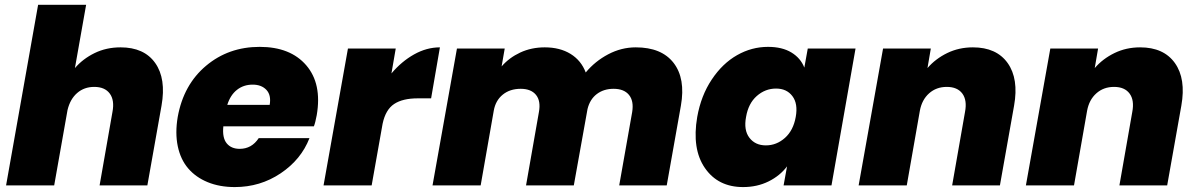

<svg xmlns="http://www.w3.org/2000/svg" viewBox="-20 -760 4906 787"><path d="M4.9 0 136.2 -740.2H333L287.1 -481Q319.8 -519 367.9 -542.5Q416 -565.9 474.1 -565.9Q570.8 -565.9 616.2 -501.7Q661.6 -437.5 642.1 -327.1L584 0H388.2L440.9 -300.8Q450.2 -349.1 429.9 -376.5Q409.7 -403.8 366.2 -403.8Q325.2 -403.8 296.4 -378.9Q267.6 -354 256.8 -309.1L202.1 0Z M1015.6 -413.1Q978.5 -413.1 951.4 -391.8Q924.3 -370.6 911.6 -330.1H1085.4Q1092.3 -370.1 1072 -391.6Q1051.8 -413.1 1015.6 -413.1ZM1248.5 -193.8Q1214.4 -106 1130.4 -49.6Q1046.4 6.8 942.4 6.8Q880.4 6.8 831.5 -13.2Q782.7 -33.2 751.5 -69.6Q720.2 -106 708.7 -160.4Q697.3 -214.8 708.5 -280.8Q732.4 -413.1 824.7 -490.5Q917 -567.9 1044.4 -567.9Q1170.4 -567.9 1235.4 -492.2Q1300.3 -416.5 1278.3 -288.1Q1272.5 -256.8 1266.6 -242.2H895.5Q890.6 -195.3 909.2 -172.6Q927.7 -149.9 962.4 -149.9Q1011.7 -149.9 1040.5 -193.8Z M1503.4 0H1306.2L1406.2 -561H1602.1L1584.5 -459Q1626 -508.3 1677.5 -537.1Q1729 -565.9 1783.2 -565.9L1747.1 -356.9H1692.4Q1630.4 -356.9 1595.5 -333.7Q1560.5 -310.5 1548.3 -252.9Z M2518.1 0 2571.3 -300.8Q2578.6 -346.2 2558.1 -371.1Q2537.6 -396 2495.1 -396Q2454.6 -396 2426.3 -374.5Q2397.9 -353 2388.2 -313L2332 0H2136.2L2189 -300.8Q2197.3 -346.2 2177 -371.1Q2156.7 -396 2114.3 -396Q2070.3 -396 2040.8 -372.1Q2011.2 -348.1 2003.9 -306.2L1950.2 0H1752.9L1853 -561H2048.8L2036.1 -487.8Q2066.9 -523.4 2112.5 -544.7Q2158.2 -565.9 2212.9 -565.9Q2274.9 -565.9 2318.6 -539.1Q2362.3 -512.2 2380.9 -462.9Q2418.9 -508.8 2472.9 -537.4Q2526.9 -565.9 2585.9 -565.9Q2691.9 -565.9 2741.2 -502Q2790.5 -438 2771 -327.1L2712.9 0Z M2837.9 -280.8Q2853.5 -368.2 2897.5 -434.1Q2941.4 -500 3001.2 -533.9Q3061 -567.9 3127.9 -567.9Q3186 -567.9 3223.9 -544.9Q3261.7 -522 3276.9 -482.9L3291 -561H3486.8L3388.2 0H3191.9L3206.1 -78.1Q3177.2 -39.6 3130.4 -16.4Q3083.5 6.8 3025.9 6.8Q2923.3 6.8 2869.4 -71.3Q2815.4 -149.4 2837.9 -280.8ZM3241.7 -280.8Q3251.5 -335 3228 -366Q3204.6 -397 3161.1 -397Q3116.7 -397 3082 -366.5Q3047.4 -335.9 3038.1 -280.8Q3027.8 -226.6 3051.8 -195.3Q3075.7 -164.1 3119.1 -164.1Q3163.1 -164.1 3197.5 -194.8Q3231.9 -225.6 3241.7 -280.8Z M3882.8 0 3935.5 -300.8Q3944.8 -349.1 3924.6 -376.5Q3904.3 -403.8 3860.8 -403.8Q3817.9 -403.8 3788.3 -377.4Q3758.8 -351.1 3750.5 -306.2L3696.8 0H3499.5L3599.6 -561H3795.4L3781.7 -481Q3814.5 -519 3862.5 -542.5Q3910.6 -565.9 3967.8 -565.9Q4064.5 -565.9 4110.4 -501.5Q4156.2 -437 4136.7 -327.1L4078.6 0Z M4568.4 0 4621.1 -300.8Q4630.4 -349.1 4610.1 -376.5Q4589.8 -403.8 4546.4 -403.8Q4503.4 -403.8 4473.9 -377.4Q4444.3 -351.1 4436 -306.2L4382.3 0H4185.1L4285.2 -561H4481L4467.3 -481Q4500 -519 4548.1 -542.5Q4596.2 -565.9 4653.3 -565.9Q4750 -565.9 4795.9 -501.5Q4841.8 -437 4822.3 -327.1L4764.2 0Z"/></svg>

Font: Poppins ExtraBold
Style: Italic
Weight: 800
Italic angle: -10°
Designer: Ninad Kale (Devanagari), Jonny Pinhorn (Latin)
Foundry: Indian Type Foundry
Version: Version 3.200;PS 1.000;hotconv 16.6.54;makeotf.lib2.5.65590